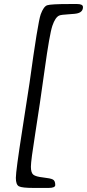

<svg xmlns="http://www.w3.org/2000/svg" viewBox="-20 -756 426 940"><path d="M321.3 -736.3H357.9Q386.2 -736.3 386.2 -721.2Q386.2 -698.7 361.8 -691.4Q351.6 -688 315.2 -686Q278.8 -684.1 269.5 -679.7Q250.5 -670.9 236.6 -630.4Q222.7 -589.8 198.5 -414.3Q174.3 -238.8 152.8 -104Q131.3 30.8 131.3 60.3Q131.3 89.8 143.3 99.4Q155.3 108.9 191.2 112.8Q227.1 116.7 238.8 122.8Q250.5 128.9 250.5 149.9Q250.5 164.1 217.8 164.1H144.5Q87.9 164.1 72.8 156.2Q57.6 148.4 57.6 114.7Q57.6 81.1 88.9 -118.7Q120.1 -318.4 124.5 -349.1Q165.5 -647.9 179.4 -686Q193.4 -724.1 210.9 -730.2Q228.5 -736.3 321.3 -736.3Z"/></svg>

Font: Averia Libre Light
Style: Italic
Weight: 300
Italic angle: -8.5°
Version: Version 1.002